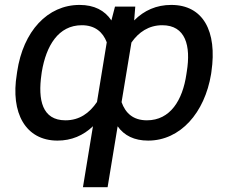

<svg xmlns="http://www.w3.org/2000/svg" viewBox="-20 -573 946 796"><path d="M365.4 -49.7 323.9 203.1H426.1L467.7 -49.4C495 -10.7 536.9 9.9 594.1 9.9C727.6 9.9 828.5 -105.1 855.1 -265.6L856.5 -275.6C881 -443.9 822.1 -552.6 690 -552.6C628.9 -552.6 577.8 -530.2 536.2 -488.3L540.8 -545.5H456.7L441.8 -488.3C414.4 -529.8 370.7 -552.6 310 -552.6C177.2 -552.6 76 -443.9 51.1 -275.6L49.7 -265.6C23.1 -105.1 85.6 9.9 218.4 9.9C275.9 9.9 325.3 -11 365.4 -49.7ZM152 -265.6 153.4 -275.6C171.5 -383.5 221.9 -468.4 319.2 -468.4C373.9 -468.4 406.6 -440 422.6 -397.7L382.1 -150.2C351.2 -104.8 310 -74.2 251.4 -74.2C155.2 -74.2 136.4 -158 152 -265.6ZM484 -149.5 524.9 -396.7C554.7 -439.6 596.9 -468.4 652.7 -468.4C749.3 -468.4 772 -383.5 754.3 -275.6L752.8 -265.6C737.2 -158 686.1 -74.2 589.1 -74.2C531.6 -74.2 500 -104.4 484 -149.5Z"/></svg>

Font: Margiela Sans Text
Style: Italic
Weight: 400
Italic angle: -9.39999°
Designer: Stefan Endress, Andreas Faust
Version: Version 1.100;FEAKit 1.0